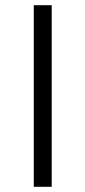

<svg xmlns="http://www.w3.org/2000/svg" viewBox="-20 -719 329 739"><path d="M110 -699H179V0H110Z"/></svg>

Font: Gontserrat Light
Style: Regular
Weight: 300
Designer: Julieta Ulanovsky
Foundry: Julieta Ulanovsky
Version: Version 6.001